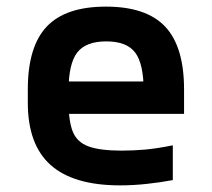

<svg xmlns="http://www.w3.org/2000/svg" viewBox="-20 -550 640 580"><path d="M343 10Q202 10 133 -51.5Q64 -113 64 -240V-280Q64 -409 121 -469.5Q178 -530 300 -530Q422 -530 479 -469.5Q536 -409 536 -280V-206H133V-304H445L414 -272V-275Q414 -357 388.5 -391Q363 -425 301 -425Q239 -425 213 -391Q187 -357 187 -275V-245Q187 -184 200 -152Q213 -120 248 -107.5Q283 -95 347 -95Q382 -95 417 -98Q452 -101 502 -111V-6Q465 1 423.5 5.5Q382 10 343 10Z"/></svg>

Font: M PLUS Code Latin Expanded SemiBold
Style: Regular
Weight: 600
Width: 7
Designer: Coji Morishita
Foundry: UNDERFOREST DESIGN
Version: Version 1.002; ttfautohint (v1.8.3)